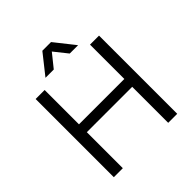

<svg xmlns="http://www.w3.org/2000/svg" viewBox="-227 -1030 1191 1191"><g transform="rotate(-45 368.5 -434.0)"><path d="M227.1 -735.8 332 -868.2H408.2L513.2 -735.8H439.9L370.1 -823.2L299.8 -735.8ZM90.8 0V-686H169.9V-384.8H567.9V-686H647V0H567.9V-315.9H169.9V0Z"/></g></svg>

Font: Archivo Light
Style: Regular
Weight: 300
Designer: Hector Gatti
Foundry: Omnibus-Type
Version: Version 2.001